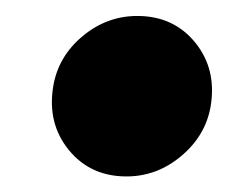

<svg xmlns="http://www.w3.org/2000/svg" viewBox="-20 -466 306 243"><path d="M140.1 -242.7Q94.2 -242.7 66.9 -276.4Q39.6 -310.1 47.4 -356.9Q53.7 -394.5 84.5 -420.2Q115.2 -445.8 153.8 -445.8Q199.7 -445.8 227.1 -412.1Q254.4 -378.4 246.6 -331.5Q240.2 -294.4 209.5 -268.6Q178.7 -242.7 140.1 -242.7Z"/></svg>

Font: Inter Display Black
Style: Italic
Weight: 900
Italic angle: -9.39999°
Designer: Rasmus Andersson
Foundry: rsms
Version: Version 4.000;git-a52131595